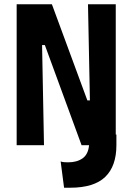

<svg xmlns="http://www.w3.org/2000/svg" viewBox="-20 -680 623 899"><path d="M58 0V-660H223L389 -210H401L392 -660H522V-50H525V0Q525 98 472.5 148.5Q420 199 308 199H280L264 76Q273 79 282 79.5Q291 80 300 80Q340 80 366.5 61.5Q393 43 397 0H362L190 -469H177L186 0Z"/></svg>

Font: Bricolage Grotesque 10pt Condensed Bricolage Grotesque 10pt Condensed Regular
Style: Bold
Weight: 700
Width: 3
Designer: Mathieu Triay
Foundry: Atelier Triay
Version: Version 1.000; ttfautohint (v1.8.4.7-5d5b);gftools[0.9.32]